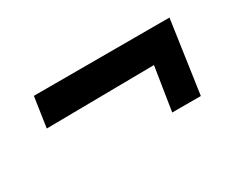

<svg xmlns="http://www.w3.org/2000/svg" viewBox="-49 -465 683 558"><g transform="rotate(-30 292.5 -186.5)"><path d="M82 -308H537L502 -65H406L429 -211L67 -207Z"/></g></svg>

Font: Andada SC
Style: Bold Italic
Weight: 700
Italic angle: -8.29999°
Designer: Carolina Giovagnoli
Foundry: Carolina Giovagnoli
Version: Version 1.003